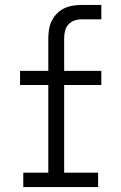

<svg xmlns="http://www.w3.org/2000/svg" viewBox="-20 -755 490 775"><path d="M74 0V-58H175V-412H61V-469H175V-601Q175 -619 178 -637Q181 -655 189 -671Q197 -687 209.5 -700Q222 -713 238.5 -721Q255 -729 273 -732Q291 -735 309 -735H389V-677H309Q294 -677 280 -672Q266 -667 256 -656Q246 -645 242.5 -630.5Q239 -616 239 -601V-469H389V-412H239V-58H376V0Z"/></svg>

Font: Iosevka Etoile Light
Style: Regular
Weight: 300
Designer: Belleve Invis
Foundry: Belleve Invis
Version: Version 25.0.1; ttfautohint (v1.8.4)